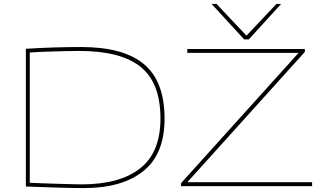

<svg xmlns="http://www.w3.org/2000/svg" viewBox="-20 -950 1642 980"><path d="M408 10Q353 10 274 7.5Q195 5 112 2V-701Q193 -706 262 -708Q331 -710 394 -710Q611 -710 715.5 -622Q820 -534 820 -344Q820 -164 712 -77Q604 10 408 10ZM398 -9Q591 -9 695 -90.5Q799 -172 799 -345Q799 -527 698 -608.5Q597 -690 385 -690Q357 -690 314 -689Q271 -688 223.5 -686.5Q176 -685 132 -682V-17Q158 -16 194.5 -14.5Q231 -13 270 -12Q309 -11 343 -10Q377 -9 398 -9ZM904 0V-15L1502 -678V-680H936V-700H1536V-685L938 -22V-20H1573V0ZM1415 -930 1250 -749H1226L1060 -930H1085L1238 -768L1391 -930Z"/></svg>

Font: Georama Extended Thin
Style: Regular
Weight: 100
Width: 7
Designer: Jean-Baptiste Levee
Foundry: Production Type
Version: Version 1.000